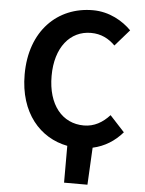

<svg xmlns="http://www.w3.org/2000/svg" viewBox="-64 -826 827 1096"><g transform="rotate(5 350.0 -278.5)"><path d="M660 -97 576 -188C536 -144 488 -116 429 -116C305 -116 221 -216 221 -382C221 -546 305 -646 424 -646C482 -646 526 -623 563 -586L645 -680C597 -729 519 -776 424 -776C222 -776 67 -628 67 -377C67 -156 188 -22 345 8V219H479L490 6C558 -9 614 -44 660 -97Z"/></g></svg>

Font: Kawkab Mono
Style: Bold
Weight: 700
Monospace: yes
Designer: Abdullah Arif
Foundry: Abdullah Arif
Version: Version 1.000;PS 000.500;hotconv 1.0.88;makeotf.lib2.5.64775